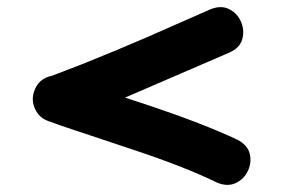

<svg xmlns="http://www.w3.org/2000/svg" viewBox="-20 -520 795 539"><path d="M588 -8Q618 5 641.5 -6Q665 -17 676 -40.5Q687 -64 681 -88.5Q675 -113 646 -128Q550 -173 401 -223L331 -246L623 -372Q653 -385 660 -409.5Q667 -434 657 -458Q647 -482 624 -494Q601 -506 571 -494L389 -414L309 -380L211 -340L125 -307H124Q88 -299 76 -264Q67 -239 78.5 -214Q90 -189 116 -180Q151 -167 191 -154L359 -98Q500 -51 588 -8Z"/></svg>

Font: Balsamiq Sans
Style: Bold
Weight: 700
Designer: Michael Angeles
Foundry: Balsamiq SRL
Version: Version 1.020; ttfautohint (v1.8.4.7-5d5b);gftools[0.9.26]